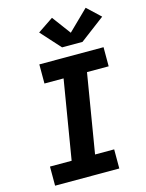

<svg xmlns="http://www.w3.org/2000/svg" viewBox="-143 -1079 886 1164"><g transform="rotate(-15 300.0 -497.0)"><path d="M54 0V-120H190L272 -615H152V-735H555V-615H419L337 -120H457V0ZM440 -799H312L201 -922L299 -988L386 -871L512 -994L595 -916Z"/></g></svg>

Font: Iosevka Slab HvExObl
Style: Regular
Weight: 900
Width: 7
Italic angle: -9°
Monospace: yes
Designer: Belleve Invis
Foundry: Belleve Invis
Version: Version 11.1.1; ttfautohint (v1.8.3)